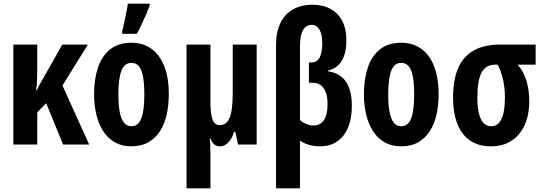

<svg xmlns="http://www.w3.org/2000/svg" viewBox="-20 -791 2973 1051"><path d="M461 -547 322 -323 468 0H325L233 -226L184 -176V0H53V-547H184V-429Q184 -394 183 -361Q182 -328 178 -296H182Q190 -316 200 -334Q210 -352 218 -365L321 -547Z M904 -275Q904 -218 893 -166.5Q882 -115 857.5 -75.5Q833 -36 793.5 -13Q754 10 698 10Q646 10 607.5 -12.5Q569 -35 544 -74.5Q519 -114 507 -165.5Q495 -217 495 -275Q495 -358 516.5 -421.5Q538 -485 583 -521Q628 -557 700 -557Q762 -557 808 -524.5Q854 -492 879 -429Q904 -366 904 -275ZM628 -273Q628 -216 635.5 -177.5Q643 -139 658.5 -119.5Q674 -100 699 -100Q725 -100 740.5 -119.5Q756 -139 763 -178Q770 -217 770 -275Q770 -333 763 -371Q756 -409 740.5 -428Q725 -447 699 -447Q662 -447 645 -404.5Q628 -362 628 -273ZM649 -620Q652 -631 656.5 -651.5Q661 -672 666 -696Q671 -720 675 -740.5Q679 -761 680 -771H799V-759Q790 -735 778.5 -709Q767 -683 755 -657Q743 -631 729 -606H649Z M1385 -547V0H1283L1268 -70H1262Q1254 -45 1242 -27Q1230 -9 1215.5 0.5Q1201 10 1185 10Q1165 10 1152.5 -1Q1140 -12 1131 -34H1128Q1130 -18 1130.5 -0.5Q1131 17 1131.5 36Q1132 55 1132 74V240H1001V-547H1132V-226Q1132 -167 1143.5 -136.5Q1155 -106 1181 -106Q1212 -106 1227.5 -128.5Q1243 -151 1248.5 -191Q1254 -231 1254 -283V-547Z M1690 -765Q1749 -765 1790.5 -741.5Q1832 -718 1854 -675.5Q1876 -633 1876 -575Q1876 -499 1850.5 -457.5Q1825 -416 1775 -405V-401Q1821 -394 1849.5 -370.5Q1878 -347 1892 -307.5Q1906 -268 1906 -211Q1906 -143 1885.5 -93.5Q1865 -44 1826 -17Q1787 10 1733 10Q1697 10 1670 1.5Q1643 -7 1622 -21V240H1491V-545Q1491 -615 1514.5 -664Q1538 -713 1583 -739Q1628 -765 1690 -765ZM1686 -655Q1665 -655 1650.5 -641.5Q1636 -628 1629 -601.5Q1622 -575 1622 -535V-134Q1635 -121 1656.5 -112.5Q1678 -104 1695 -104Q1733 -104 1753 -133.5Q1773 -163 1773 -223Q1773 -260 1763.5 -285.5Q1754 -311 1736 -324.5Q1718 -338 1691 -338H1671V-449H1685Q1715 -449 1729.5 -476Q1744 -503 1744 -555Q1744 -604 1728.5 -629.5Q1713 -655 1686 -655Z M2381 -275Q2381 -218 2370 -166.5Q2359 -115 2334.5 -75.5Q2310 -36 2270.5 -13Q2231 10 2175 10Q2123 10 2084.5 -12.5Q2046 -35 2021 -74.5Q1996 -114 1984 -165.5Q1972 -217 1972 -275Q1972 -358 1993.5 -421.5Q2015 -485 2060 -521Q2105 -557 2177 -557Q2239 -557 2285 -524.5Q2331 -492 2356 -429Q2381 -366 2381 -275ZM2105 -273Q2105 -216 2112.5 -177.5Q2120 -139 2135.5 -119.5Q2151 -100 2176 -100Q2202 -100 2217.5 -119.5Q2233 -139 2240 -178Q2247 -217 2247 -275Q2247 -333 2240 -371Q2233 -409 2217.5 -428Q2202 -447 2176 -447Q2139 -447 2122 -404.5Q2105 -362 2105 -273Z M2877 -237Q2877 -161 2851.5 -105.5Q2826 -50 2779 -20Q2732 10 2668 10Q2600 10 2553.5 -21.5Q2507 -53 2483.5 -113Q2460 -173 2460 -256Q2460 -355 2488.5 -419.5Q2517 -484 2574.5 -515.5Q2632 -547 2720 -547H2912V-437H2814Q2846 -400 2861.5 -349.5Q2877 -299 2877 -237ZM2593 -257Q2593 -203 2602 -168Q2611 -133 2628 -116.5Q2645 -100 2669 -100Q2706 -100 2725 -139.5Q2744 -179 2744 -258Q2744 -290 2740 -320Q2736 -350 2727.5 -379Q2719 -408 2705 -437H2691Q2639 -437 2616 -393.5Q2593 -350 2593 -257Z"/></svg>

Font: Noto Sans Display ExtraCondensed
Style: Bold
Weight: 700
Width: 2
Designer: Monotype Design Team
Foundry: Monotype Imaging Inc.
Version: Version 2.003